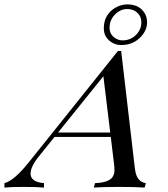

<svg xmlns="http://www.w3.org/2000/svg" viewBox="-103 -845 755 865"><path d="M362.8 -501.5 158.7 -248H393.6ZM319.8 0 325.2 -20Q385.7 -22.5 402.8 -45.9Q412.6 -59.6 412.6 -76.2Q412.6 -92.8 411.1 -104L396 -228H142.6L74.2 -143.1Q34.7 -94.7 34.7 -63Q34.7 -24.9 95.2 -20V0Q65.4 -2.9 3.9 -2.9Q-57.6 -2.9 -83 0V-20Q-39.1 -31.2 25.9 -112.8L428.2 -615.2H442.9L504.9 -84Q509.3 -50.8 522.9 -36.1Q536.6 -21.5 554.2 -20L548.8 0Q508.8 -2.9 434.1 -2.9Q359.4 -2.9 319.8 0ZM533.7 -743.7Q533.7 -764.2 524.4 -777.3Q505.4 -804.2 469.7 -804.2Q450.2 -804.7 431.6 -793Q413.1 -781.2 401.9 -762.7Q390.6 -744.1 390.6 -719.2Q390.6 -694.3 408.7 -678.7Q426.8 -663.1 449.7 -663.1Q472.7 -663.1 491.7 -673.8Q510.7 -684.6 522.5 -704.1Q534.2 -723.1 533.7 -743.7ZM502.4 -656.2Q476.6 -642.1 443.8 -642.1Q411.1 -642.1 387.7 -663.6Q364.3 -685.1 364.7 -717.8Q364.7 -751 379.4 -774.4Q394 -797.9 418.9 -811.5Q443.8 -825.2 470.7 -825.2Q497.6 -825.2 517.1 -815.4Q536.1 -805.7 547.9 -787.1Q559.6 -768.6 559.6 -743.2Q559.6 -717.8 543.9 -694.3Q528.3 -670.9 502.4 -656.2Z"/></svg>

Font: PlayfairDisplaySC-Italic
Style: Italic
Weight: 400
Italic angle: -14°
Designer: Claus Eggers Sørensen
Foundry: Claus Eggers Sørensen
Version: Version 1.004;PS 001.004;hotconv 1.0.70;makeotf.lib2.5.58329